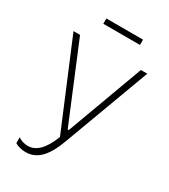

<svg xmlns="http://www.w3.org/2000/svg" viewBox="-209 -772 940 1066"><g transform="rotate(30 261.0 -238.5)"><path d="M150 -638H385V-672H150ZM132 195C206 195 255 141 295 33L500 -520H459L279 -31H272L69 -520H27L256 27C221 116 179 159 125 159C104 159 83 153 63 140V177C83 190 109 195 132 195Z"/></g></svg>

Font: Fixel Text ExtraLight
Style: Regular
Weight: 200
Width: 4
Designer: AlfaBravo + MacPaw
Foundry: Kyrylo Tkachov, Marchela Mozhyna, Serhii Makarenko, Maria Weinstein, Zakhar Kryvoshyya
Version: Version 1.211